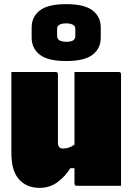

<svg xmlns="http://www.w3.org/2000/svg" viewBox="-20 -898 640 928"><path d="M249 -550Q260 -550 260 -539V-208Q260 -180 285 -180Q298 -180 311 -184Q324 -188 340 -199V-550H554Q565 -550 565 -539V0H351Q340 0 340 -11V-85H320Q296 -46 258.5 -18Q221 10 171 10Q109 10 72 -31Q35 -72 35 -158V-550ZM300 -878Q388 -878 427.5 -847.5Q467 -817 467 -765V-716Q467 -664 427.5 -633.5Q388 -603 300 -603Q212 -603 172.5 -633.5Q133 -664 133 -716V-765Q133 -817 172.5 -847.5Q212 -878 300 -878ZM300 -785Q256 -785 256 -758V-722Q256 -711 267 -703Q273 -700 281.5 -698Q290 -696 300 -696Q344 -696 344 -722V-758Q344 -770 336 -776Q324 -785 300 -785Z"/></svg>

Font: Recursive Sn Lnr St XBk
Style: Regular
Weight: 1000
Version: Version 1.079;hotconv 1.0.112;makeotfexe 2.5.65598; ttfautoh